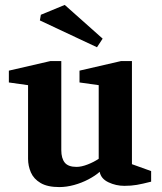

<svg xmlns="http://www.w3.org/2000/svg" viewBox="-20 -750 660 780"><path d="M221 10Q173 10 145 -6.5Q117 -23 105.5 -49.5Q94 -76 94 -105V-404L16 -415V-463L185 -502H229V-140Q229 -107 243 -89.5Q257 -72 291 -72Q311 -72 336.5 -82Q362 -92 381 -105V-404L303 -415V-463L472 -502H516V-83L594 -55V-12Q559 -3 536 1Q513 5 485 5Q451 5 420.5 -9.5Q390 -24 385 -52Q367 -36 339.5 -21.5Q312 -7 281 1.5Q250 10 221 10ZM374 -558 142 -667 146 -690 243 -730 397 -593Z"/></svg>

Font: Manuale
Style: Regular
Weight: 400
Designer: Eduardo Tunni / Pablo Cosgaya
Foundry: Eduardo Tunni / Pablo Cosgaya
Version: Version 1.002